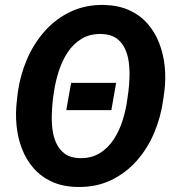

<svg xmlns="http://www.w3.org/2000/svg" viewBox="-20 -741 707 771"><path d="M446.3 -408.2 427.2 -298.8H246.1L265.6 -408.2ZM640.1 -374.5 635.3 -340.3Q626 -271.5 599.4 -208.3Q572.8 -145 529.1 -95.5Q485.4 -45.9 425.5 -17.3Q365.7 11.2 290.5 9.8Q232.4 8.8 188.7 -11.2Q145 -31.2 115.2 -65.2Q85.4 -99.1 68.4 -143.1Q51.3 -187 46.4 -237.1Q41.5 -287.1 47.9 -338.4L51.8 -372.1Q61.5 -440.4 88.6 -503.4Q115.7 -566.4 159.7 -616Q203.6 -665.5 263.2 -693.8Q322.8 -722.2 397.5 -721.2Q455.6 -719.7 499 -700Q542.5 -680.2 572.3 -646.2Q602.1 -612.3 619.1 -568.4Q636.2 -524.4 641.4 -474.9Q646.5 -425.3 640.1 -374.5ZM490.7 -338.4 495.6 -373.5Q499 -399.9 500 -430.7Q501 -461.4 497.1 -491.5Q493.2 -521.5 481.2 -546.6Q469.2 -571.8 447.3 -587.4Q425.3 -603 389.6 -604.5Q341.8 -606 307.9 -585.4Q273.9 -564.9 251.2 -530Q228.5 -495.1 215.6 -453.9Q202.6 -412.6 196.8 -373L191.9 -337.9Q189 -311.5 188 -280.8Q187 -250 190.9 -220Q194.8 -189.9 206.8 -164.6Q218.8 -139.2 240.7 -123.3Q262.7 -107.4 298.3 -106Q345.7 -104.5 379.9 -125.5Q414.1 -146.5 436.8 -181.4Q459.5 -216.3 472.4 -257.6Q485.4 -298.8 490.7 -338.4Z"/></svg>

Font: Roboto
Style: Bold Italic
Weight: 700
Italic angle: -12°
Designer: Christian Robertson
Foundry: Google
Version: Version 3.0